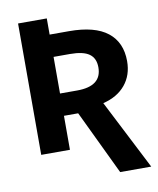

<svg xmlns="http://www.w3.org/2000/svg" viewBox="-89 -728 778 948"><g transform="rotate(-10 300.0 -254.0)"><path d="M436 151.4 282.2 -170.4H210.9V0H66.9V-658.7H210.9V-577.6H308.1Q437 -577.6 501 -527.1Q564.9 -476.6 564.9 -382.3Q564.9 -312 525.1 -263.9Q485.4 -215.8 413.1 -198.2L591.8 151.4ZM419.9 -376.5Q419.9 -422.4 389.6 -444.1Q359.4 -465.8 293 -465.8H210.9V-282.2H296.9Q419.9 -282.2 419.9 -376.5Z"/></g></svg>

Font: Cousine
Style: Bold
Weight: 700
Monospace: yes
Designer: Steve Matteson
Foundry: Ascender Corporation
Version: Version 1.20